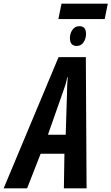

<svg xmlns="http://www.w3.org/2000/svg" viewBox="-82 -1029 609 1049"><path d="M490 -925 507 -1009H254L237 -925ZM388 -844Q388 -886 352 -886Q328 -886 314 -866.5Q300 -847 300 -821Q300 -778 337 -778Q361 -778 374.5 -798Q388 -818 388 -844ZM259 -518Q268 -542 275 -564Q282 -586 285 -607H288Q286 -584 285 -562Q284 -540 284 -516L277 -293H180ZM66 0 140 -189H270L267 0H391L387 -717H238L-62 0Z"/></svg>

Font: Noto Sans Display Condensed
Style: Bold Italic
Weight: 700
Width: 3
Designer: Monotype Design team
Foundry: Monotype Imaging Inc.
Version: 1.000